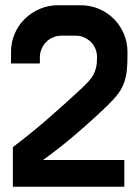

<svg xmlns="http://www.w3.org/2000/svg" viewBox="-20 -712 526 732"><path d="M29 -151Q99 -204 164.5 -261Q230 -318 290 -374Q306 -389 317.5 -401.5Q329 -414 336 -427Q343 -440 346.5 -455.5Q350 -471 350 -494Q350 -510 344 -525.5Q338 -541 326.5 -552Q315 -563 300.5 -569.5Q286 -576 270 -576H214Q197 -576 182 -569.5Q167 -563 156 -552Q145 -541 138.5 -525.5Q132 -510 132 -494V-470H22V-514Q22 -551 36 -583.5Q50 -616 74.5 -640Q99 -664 131.5 -678Q164 -692 201 -692H288Q325 -692 357.5 -678Q390 -664 414 -640Q438 -616 452 -583.5Q466 -551 466 -514V-499Q466 -469 463.5 -444Q461 -419 453 -396.5Q445 -374 429.5 -353.5Q414 -333 390 -310Q333 -255 270.5 -201.5Q208 -148 144 -102H454V0H29Z"/></svg>

Font: Do Hyeon
Style: Regular
Weight: 400
Version: Version 1.001